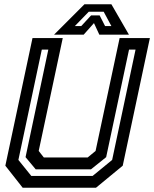

<svg xmlns="http://www.w3.org/2000/svg" viewBox="-20 -878 721 898"><path d="M86 0 5 -103 132 -700H273.5L161 -172L185 -141.5H390L427 -172L539.5 -700H681L554 -103L429 0ZM126.5 -55H413L504.5 -130L614 -646H583.5L476.5 -143L405.5 -86H147L99.5 -143L206 -646H175.5L66 -130ZM375 -858H501L583 -716H444.5L419.5 -770L371.5 -716H233ZM395 -823 330 -756H360L406 -806H446L471.5 -756H501L465 -823Z"/></svg>

Font: Tourney Thin SemiBold
Style: Italic
Weight: 600
Italic angle: -12°
Version: Version 1.015